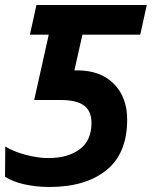

<svg xmlns="http://www.w3.org/2000/svg" viewBox="-20 -734 604 764"><path d="M0 -31 1 -151Q33 -131 82 -118Q131 -105 173 -105Q249 -105 296.5 -139.5Q344 -174 344 -245Q344 -292 314.5 -314Q285 -336 222 -336H116L174 -596H99L125 -714H564L538 -596H308L276 -454H287Q380 -454 433 -400.5Q486 -347 486 -258Q486 -123 403 -56.5Q320 10 177 10Q124 10 77 -0.5Q30 -11 0 -31Z"/></svg>

Font: Noto Sans Display
Style: Bold Italic
Weight: 700
Italic angle: -12°
Designer: Monotype Design team
Foundry: Monotype Imaging Inc.
Version: Version 1.000